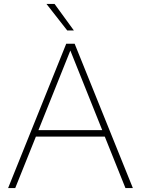

<svg xmlns="http://www.w3.org/2000/svg" viewBox="-20 -964 722 984"><path d="M623 0 517 -264H164L58 0H21.5L319.5 -740H362.5L661 0ZM177 -297H504L340.5 -705ZM324.5 -808 218 -944H259.5L358.5 -808Z"/></svg>

Font: Encode Sans Semi Expanded Thin
Style: Regular
Weight: 250
Width: 6
Designer: Multiple Designers
Foundry: Impallari Type
Version: Version 2.000